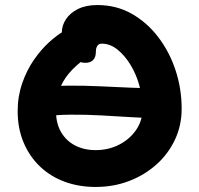

<svg xmlns="http://www.w3.org/2000/svg" viewBox="-20 -731 790 761"><path d="M359 10Q292 10 235.5 -11Q179 -32 137.5 -72Q96 -112 73 -167.5Q50 -223 50 -290Q50 -349 68 -401Q86 -453 114.5 -494Q143 -535 175 -564Q207 -593 235 -608.5Q263 -624 281 -624Q303 -624 316.5 -617.5Q330 -611 343 -593Q364 -565 355 -541.5Q346 -518 322 -502Q280 -472 253.5 -440.5Q227 -409 214.5 -372.5Q202 -336 202 -290Q202 -242 222 -207.5Q242 -173 277.5 -154.5Q313 -136 359 -136Q410 -136 452 -157.5Q494 -179 519.5 -216Q545 -253 545 -300Q545 -346 532.5 -391.5Q520 -437 497 -474.5Q474 -512 445 -535Q416 -558 383 -558Q372 -558 366 -549.5Q360 -541 360 -526Q360 -504 349 -493Q338 -482 319 -482Q296 -482 274 -495.5Q252 -509 238.5 -535.5Q225 -562 225 -601Q225 -630 241.5 -655Q258 -680 289.5 -695.5Q321 -711 366 -711Q441 -711 502 -676.5Q563 -642 607.5 -583.5Q652 -525 676 -452Q700 -379 700 -300Q700 -234 673.5 -177.5Q647 -121 600 -79Q553 -37 491.5 -13.5Q430 10 359 10ZM606 -263Q558 -263 501.5 -266.5Q445 -270 383 -273.5Q321 -277 258.5 -276.5Q196 -276 137 -267V-385Q190 -391 251 -391.5Q312 -392 375.5 -389Q439 -386 498 -383.5Q557 -381 606 -381Z"/></svg>

Font: Shantell Sans
Style: Bold
Weight: 700
Designer: Stephen Nixon, Anya Danilova, Shantell Martin
Foundry: Arrow Type
Version: Version 1.011;[c5ecc13dd]